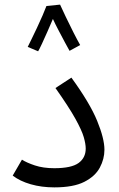

<svg xmlns="http://www.w3.org/2000/svg" viewBox="-20 -805 517 831"><path d="M35 -45 75 -114Q95 -101 131 -89Q167 -77 215 -77Q289 -77 320 -99.5Q351 -122 351 -162Q351 -182 342.5 -211.5Q334 -241 306 -291.5Q278 -342 220 -424L289 -469Q369 -359 400.5 -282Q432 -205 432 -157Q432 -117 412 -79.5Q392 -42 345 -18Q298 6 215 6Q160 6 113 -7.5Q66 -21 35 -45ZM181 -779 240 -785Q249 -765 265 -731.5Q281 -698 298 -664.5Q315 -631 327 -610L281 -585Q274 -597 261 -621.5Q248 -646 233.5 -673.5Q219 -701 209 -723Q198 -697 185 -667.5Q172 -638 161 -614.5Q150 -591 145 -583L100 -602Q105 -612 116 -634.5Q127 -657 140 -684.5Q153 -712 164 -737.5Q175 -763 181 -779Z"/></svg>

Font: TSCustom
Style: Regular
Weight: 400
Designer: Monotype Design Team
Foundry: Monotype Imaging Inc.
Version: Version 2.004; ttfautohint (v1.8.3) -l 8 -r 50 -G 200 -x 14 